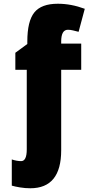

<svg xmlns="http://www.w3.org/2000/svg" viewBox="-20 -766 503 1026"><path d="M289 -746Q201 -746 163.5 -699.5Q126 -653 126 -544V-531L62 -484V-393H123V32Q123 95 93 95Q70 95 43 86V226Q60 231 87 235.5Q114 240 142 240Q307 240 307 37V-393H414V-533H307V-544Q307 -607 343 -607Q356 -607 370 -603.5Q384 -600 400 -596L433 -719Q360 -746 289 -746Z"/></svg>

Font: Noto Sans Display SemiCondensed Black
Style: Regular
Weight: 900
Width: 4
Designer: Monotype Design Team
Foundry: Monotype Imaging Inc.
Version: Version 1.900